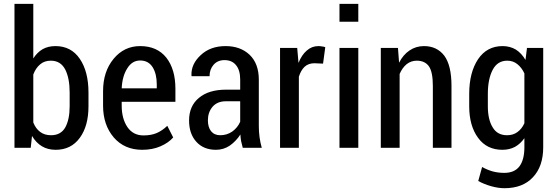

<svg xmlns="http://www.w3.org/2000/svg" viewBox="-20 -782 2950 1016"><path d="M448.2 -219.7Q448.2 -115.2 402.3 -52.7Q356.4 10.7 274.4 10.7Q233.4 10.7 202.1 -7.8Q170.9 -26.4 149.4 -62.5Q147.5 -41 142.6 0Q121.1 0 56.6 0Q56.6 -35.2 56.6 -91.8Q56.6 -215.8 56.6 -444.3Q56.6 -523.4 56.6 -761.7Q81.1 -761.7 156.2 -761.7Q156.2 -689.5 156.2 -472.7Q175.8 -503.9 205.1 -521.5Q234.4 -538.1 273.4 -538.1Q356.4 -538.1 402.3 -470.7Q448.2 -403.3 448.2 -292Q448.2 -268.6 448.2 -219.7ZM348.6 -292Q348.6 -368.2 325.2 -414.1Q300.8 -460.9 249 -460.9Q214.8 -460.9 192.4 -441.4Q168.9 -421.9 156.2 -387.7Q156.2 -303.7 156.2 -133.8Q168.9 -101.6 192.4 -84Q215.8 -66.4 250 -66.4Q301.8 -66.4 325.2 -107.4Q348.6 -149.4 348.6 -219.7Q348.6 -244.1 348.6 -292Z M732.4 10.7Q638.7 10.7 582 -54.7Q525.4 -121.1 525.4 -222.7Q525.4 -229.5 525.4 -242.2Q525.4 -256.8 525.4 -299.8Q525.4 -403.3 581.1 -470.7Q636.7 -538.1 721.7 -538.1Q811.5 -538.1 860.4 -476.6Q908.2 -415 908.2 -312.5Q908.2 -289.1 908.2 -243.2Q836.9 -243.2 624 -243.2Q624 -238.3 624 -222.7Q624 -154.3 654.3 -109.4Q684.6 -65.4 739.3 -65.4Q780.3 -65.4 809.6 -78.1Q838.9 -90.8 865.2 -116.2Q876 -95.7 896.5 -54.7Q872.1 -26.4 829.1 -7.8Q787.1 10.7 732.4 10.7ZM721.7 -461.9Q678.7 -461.9 653.3 -419.9Q627 -378.9 624 -314.5Q686.5 -314.5 809.6 -314.5Q809.6 -319.3 809.6 -335Q809.6 -390.6 788.1 -425.8Q765.6 -461.9 721.7 -461.9Z M1264.6 0Q1259.8 -18.6 1255.9 -35.2Q1252.9 -52.7 1252 -70.3Q1229.5 -35.2 1196.3 -11.7Q1163.1 10.7 1123 10.7Q1056.6 10.7 1018.6 -32.2Q980.5 -74.2 980.5 -144.5Q980.5 -220.7 1032.2 -263.7Q1084 -307.6 1176.8 -307.6Q1201.2 -307.6 1251 -307.6Q1251 -320.3 1251 -361.3Q1251 -410.2 1229.5 -436.5Q1208 -463.9 1168 -463.9Q1131.8 -463.9 1110.4 -439.5Q1088.9 -415 1088.9 -378.9Q1057.6 -378.9 994.1 -378.9Q994.1 -379.9 993.2 -381.8Q990.2 -442.4 1042 -490.2Q1092.8 -538.1 1173.8 -538.1Q1252 -538.1 1300.8 -492.2Q1349.6 -445.3 1349.6 -360.4Q1349.6 -278.3 1349.6 -115.2Q1349.6 -85 1353.5 -55.7Q1357.4 -27.3 1365.2 0Q1332 0 1264.6 0ZM1145.5 -66.4Q1180.7 -66.4 1209 -85.9Q1237.3 -106.4 1251 -137.7Q1251 -173.8 1251 -246.1Q1231.4 -246.1 1174.8 -246.1Q1129.9 -246.1 1104.5 -216.8Q1080.1 -187.5 1080.1 -145.5Q1080.1 -109.4 1096.7 -87.9Q1114.3 -66.4 1145.5 -66.4Z M1689.5 -445.3Q1677.7 -445.3 1643.6 -447.3Q1612.3 -447.3 1591.8 -428.7Q1572.3 -410.2 1561.5 -376Q1561.5 -251 1561.5 0Q1536.1 0 1461.9 0Q1461.9 -20.5 1461.9 -51.8Q1461.9 -145.5 1461.9 -331.1Q1461.9 -379.9 1461.9 -528.3Q1484.4 -528.3 1552.7 -528.3Q1553.7 -508.8 1559.6 -449.2Q1576.2 -491.2 1603.5 -514.6Q1629.9 -538.1 1665 -538.1Q1674.8 -538.1 1684.6 -536.1Q1695.3 -535.2 1701.2 -532.2Q1697.3 -502.9 1689.5 -445.3Z M1876 0Q1851.6 0 1776.4 0Q1776.4 -20.5 1776.4 -51.8Q1776.4 -145.5 1776.4 -330.1Q1776.4 -379.9 1776.4 -528.3Q1801.8 -528.3 1876 -528.3Q1876 -396.5 1876 0ZM1876 -667Q1851.6 -667 1776.4 -667Q1776.4 -690.4 1776.4 -761.7Q1801.8 -761.7 1876 -761.7Q1876 -738.3 1876 -667Z M2085.9 -528.3Q2086.9 -508.8 2091.8 -450.2Q2113.3 -492.2 2146.5 -514.6Q2180.7 -538.1 2223.6 -538.1Q2292 -538.1 2331.1 -487.3Q2369.1 -435.5 2369.1 -328.1Q2369.1 -218.8 2369.1 0Q2344.7 0 2270.5 0Q2270.5 -82 2270.5 -327.1Q2270.5 -400.4 2250 -430.7Q2228.5 -460.9 2185.5 -460.9Q2155.3 -460.9 2131.8 -442.4Q2108.4 -422.9 2094.7 -390.6Q2094.7 -260.7 2094.7 0Q2069.3 0 1995.1 0Q1995.1 -20.5 1995.1 -51.8Q1995.1 -145.5 1995.1 -331.1Q1995.1 -379.9 1995.1 -528.3Q2017.6 -528.3 2085.9 -528.3Z M2462.9 -285.2Q2462.9 -398.4 2509.8 -468.8Q2556.6 -538.1 2639.6 -538.1Q2678.7 -538.1 2710 -519.5Q2740.2 -500 2760.7 -464.8Q2763.7 -486.3 2768.6 -528.3Q2790 -528.3 2854.5 -528.3Q2854.5 -396.5 2854.5 -2.9Q2854.5 98.6 2799.8 156.2Q2746.1 213.9 2649.4 213.9Q2616.2 213.9 2578.1 203.1Q2541 192.4 2510.7 175.8Q2517.6 150.4 2531.2 101.6Q2556.6 116.2 2586.9 125Q2616.2 132.8 2648.4 132.8Q2702.1 132.8 2728.5 98.6Q2754.9 63.5 2754.9 -2.9Q2754.9 -18.6 2754.9 -50.8Q2733.4 -20.5 2705.1 -4.9Q2675.8 10.7 2638.7 10.7Q2555.7 10.7 2509.8 -52.7Q2462.9 -116.2 2462.9 -219.7Q2462.9 -225.6 2462.9 -236.3Q2462.9 -242.2 2462.9 -254.9Q2462.9 -267.6 2462.9 -285.2ZM2561.5 -219.7Q2561.5 -149.4 2586.9 -108.4Q2611.3 -66.4 2663.1 -66.4Q2695.3 -66.4 2717.8 -83Q2741.2 -99.6 2754.9 -129.9Q2754.9 -217.8 2754.9 -393.6Q2740.2 -424.8 2717.8 -442.4Q2695.3 -460.9 2664.1 -460.9Q2612.3 -460.9 2586.9 -412.1Q2561.5 -363.3 2561.5 -285.2Q2561.5 -263.7 2561.5 -219.7Z"/></svg>

Font: Noto Sans Hebrew DECATHLON 
Style: Regular
Weight: 400
Designer: Monotype Design team
Version: Version 1.03 uh